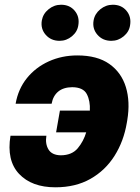

<svg xmlns="http://www.w3.org/2000/svg" viewBox="-20 -792 598 822"><path d="M289.1 -418.7Q251.4 -418.3 229.2 -399.9Q207 -381.4 201 -348H46.9Q57.9 -411.2 95.3 -457.6Q132.8 -503.9 188.9 -529.3Q245 -554.7 311.1 -554.7Q396.3 -554.7 448 -518.3Q499.6 -481.9 518.8 -419.4Q538 -356.9 524.9 -277.7L523.1 -267Q509.9 -187.5 470.3 -124.8Q430.8 -62.1 367 -26.1Q303.3 9.9 217.3 9.9Q115.8 9.9 61.6 -47.6Q7.5 -105.1 24.9 -210.9H178.6Q172.9 -176.5 187.5 -152.2Q202.1 -127.8 240.4 -127.1Q288 -127.5 312.9 -157.3Q337.7 -187.1 349.1 -225.5H220.2L236.5 -318.5H364.7Q366.8 -360.1 351.6 -389.2Q336.3 -418.3 289.1 -418.7ZM235.1 -617.2Q198.2 -617.2 175.6 -643.1Q153.1 -669 159.1 -704.5Q164.1 -733 187.9 -752.3Q211.6 -771.7 241.5 -771.7Q278.4 -771.7 299.9 -745.9Q321.4 -720.2 315.3 -683.9Q311.4 -656.2 288 -636.7Q264.6 -617.2 235.1 -617.2ZM456.7 -617.2Q419.7 -617.2 397.2 -643.1Q374.6 -669 380.7 -704.5Q385.7 -733 409.4 -752.3Q433.2 -771.7 463.1 -771.7Q500 -771.7 521.5 -745.9Q543 -720.2 536.9 -683.9Q533 -656.2 509.6 -636.7Q486.2 -617.2 456.7 -617.2Z"/></svg>

Font: Inter UI Extra Bold
Style: Italic
Weight: 800
Italic angle: 9.39999°
Designer: Rasmus Andersson
Foundry: rsms
Version: 3.2;8d6f07862